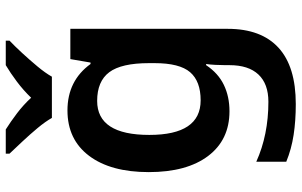

<svg xmlns="http://www.w3.org/2000/svg" viewBox="-210 -596 1046 666"><g transform="rotate(-90 313.0 -263.0)"><path d="M263 -552Q366 -552 424 -472H429L441 -542H546V4Q546 120 480.5 180Q415 240 285 240Q227 240 178 232.5Q129 225 85 207V103Q178 145 293 145Q355 145 387.5 110.5Q420 76 420 10V-4Q420 -19 421 -39Q422 -59 424 -71H420Q392 -29 351.5 -9.5Q311 10 260 10Q161 10 105 -64Q49 -138 49 -270Q49 -402 105.5 -477Q162 -552 263 -552ZM296 -449Q178 -449 178 -268Q178 -90 298 -90Q364 -90 395.5 -126.5Q427 -163 427 -250V-269Q427 -365 395.5 -407Q364 -449 296 -449ZM237 -606Q224 -629 201.5 -656Q179 -683 155 -708.5Q131 -734 113 -753V-766H197Q224 -749 253 -727Q282 -705 307 -678Q333 -705 363 -727.5Q393 -750 420 -766H505V-753Q486 -735 462 -709Q438 -683 415.5 -656Q393 -629 380 -606Z"/></g></svg>

Font: Noto Sans SemiBold
Style: Regular
Weight: 600
Designer: Monotype Design Team
Foundry: Monotype Imaging Inc.
Version: Version 2.007